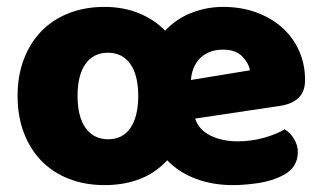

<svg xmlns="http://www.w3.org/2000/svg" viewBox="-20 -521 936 557"><path d="M655 16Q598 16 549 -2Q500 -20 465 -56Q399 16 283 16Q227 16 180.5 -2Q134 -20 101 -53.5Q68 -87 49.5 -135Q31 -183 31 -243Q31 -302 49.5 -350Q68 -398 101 -431.5Q134 -465 180.5 -483Q227 -501 283 -501Q337 -501 382 -483Q427 -465 459 -432Q492 -467 536 -484Q580 -501 627 -501Q680 -501 723.5 -485Q767 -469 798.5 -441Q830 -413 847.5 -374Q865 -335 865 -289Q865 -255 846 -237Q827 -219 793 -214L546 -177Q557 -144 591 -127.5Q625 -111 669 -111Q710 -111 746.5 -121.5Q783 -132 806 -146Q822 -136 833 -118Q844 -100 844 -80Q844 -35 802 -13Q770 4 730 10Q690 16 655 16ZM205 -243Q205 -182 228.5 -149.5Q252 -117 294 -117Q336 -117 358.5 -150Q381 -183 381 -243Q381 -303 358 -335.5Q335 -368 293 -368Q251 -368 228 -335.5Q205 -303 205 -243ZM627 -377Q603 -377 585.5 -369Q568 -361 557 -348.5Q546 -336 540.5 -320.5Q535 -305 534 -289L705 -317Q702 -337 683 -357Q664 -377 627 -377Z"/></svg>

Font: Baloo
Style: Regular
Weight: 400
Designer: Sarang Kulkarni and Ek Type
Foundry: Ek Type
Version: Version 1.443;PS 1.000;hotconv 16.6.51;makeotf.lib2.5.65220;